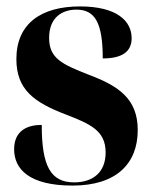

<svg xmlns="http://www.w3.org/2000/svg" viewBox="-20 -568 474 598"><path d="M206 10C342 10 409 -58 409 -163C409 -262 347 -301 257 -335C173 -368 133 -386 133 -450C133 -515 175 -538 218 -538C276 -538 300 -497 300 -386C363 -386 390 -409 390 -449C390 -502 345 -548 229 -548C110 -548 31 -496 31 -384C31 -289 86 -249 186 -211C260 -182 309 -162 309 -93C309 -31 269 0 211 0C138 0 110 -50 110 -179C65 -179 24 -161 24 -103C24 -42 70 10 206 10Z"/></svg>

Font: Noto Serif Display Condensed ExtraBold
Style: Regular
Weight: 800
Width: 3
Designer: Monotype Design Team
Foundry: Monotype Imaging Inc.
Version: Version 2.009